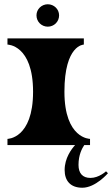

<svg xmlns="http://www.w3.org/2000/svg" viewBox="-20 -680 526 900"><path d="M204 -555C233 -555 257 -578 257 -608C257 -637 233 -660 204 -660C175 -660 151 -637 151 -608C151 -578 175 -555 204 -555ZM477 123C477 123 444 154 404 154C367 154 348 132 348 93C348 45 365 15 375 0H402V-29C402 -29 282 -29 282 -250C282 -471 373 -471 373 -471V-500H15V-471C15 -471 135 -471 135 -250C135 -29 15 -29 15 -29V0H332C315 19 283 61 283 117C283 167 310 200 366 200C428 200 486 132 486 132Z"/></svg>

Font: Ouroboros
Style: Regular
Weight: 400
Designer: Ariel Martín Pérez
Foundry: Velvetyne Type Foundry
Version: Version 2.001;hotconv 1.0.109;makeotfexe 2.5.65596